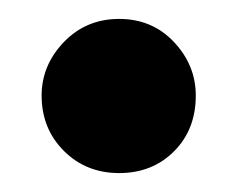

<svg xmlns="http://www.w3.org/2000/svg" viewBox="-20 -171 251 203"><path d="M187 -70Q187 -34 164 -11Q141 12 106 12Q71 12 47.5 -11.5Q24 -35 24 -70Q24 -102 47.5 -126.5Q71 -151 106 -151Q141 -151 164 -126.5Q187 -102 187 -70Z"/></svg>

Font: Phudu SemiBold
Style: Regular
Weight: 600
Version: Version 1.005;gftools[0.9.23]